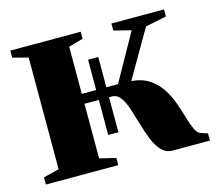

<svg xmlns="http://www.w3.org/2000/svg" viewBox="-80 -611 805 710"><g transform="rotate(-15 322.5 -256.0)"><path d="M13 0V-27.5L73 -42.5V-470L14 -485.5V-512.5H283.5V-485.5L228 -470V-289.5H366.5L467 -469L401 -485.5V-512.5H602.5V-485.5L522 -469L417 -288Q458 -284.5 485.2 -266.2Q512.5 -248 530 -221Q547.5 -194 558.2 -163.8Q569 -133.5 577 -106Q585 -78.5 593.5 -59.5Q602 -40.5 615 -36L641 -27.5V0H498.5Q473 0 456 -18.2Q439 -36.5 427.5 -65Q416 -93.5 406.8 -125.8Q397.5 -158 388.2 -186.5Q379 -215 365.8 -233.2Q352.5 -251.5 332 -251.5H228V-42.5L290 -27.5V0ZM283 -117.5V-405.5H322V-117.5Z"/></g></svg>

Font: Merriweather 120pt ExtraBold
Style: Regular
Weight: 800
Version: Version 2.100